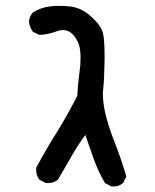

<svg xmlns="http://www.w3.org/2000/svg" viewBox="-20 -517 540 667"><path d="M146.5 119.1Q143.6 119.1 139.2 118.7L117.7 107.9L116.7 106.9Q105.5 91.8 105.5 72.3Q105.5 69.3 106 64.9Q139.6 2.9 176.8 -56.6Q213.9 -116.2 248.5 -184.1Q250.5 -224.6 255.9 -263.7Q259.8 -290 259.8 -314.9Q259.8 -326.7 258.8 -337.4Q256.3 -371.6 233.4 -397Q218.8 -412.6 199.2 -412.6Q189.9 -412.6 179.7 -409.2Q143.6 -396 117.2 -396H115.7L94.2 -406.7Q82.5 -422.9 80.6 -442.4Q82.5 -460.4 94.2 -473.6Q121.1 -490.7 152.8 -494.6Q168 -496.6 185.5 -496.6Q203.1 -496.6 222.2 -494.6Q262.2 -490.7 295.9 -460Q330.1 -429.7 337.4 -402.8Q343.3 -379.9 343.3 -323.7Q343.3 -315.9 343.3 -307.6Q342.3 -238.8 338.4 -207.5Q337.4 -198.7 337.4 -189Q337.4 -164.1 344.2 -130.9Q354 -84.5 377.2 -25.6Q400.4 33.2 418.9 96.2L407.7 118.7L406.7 119.1Q393.6 130.9 374 130.9Q371.1 130.9 366.7 130.4L344.7 119.1Q320.3 76.7 305.4 34.7Q290.5 -7.3 276.4 -48.3Q250 -12.2 229.5 23.9L181.6 106.9Q166 119.1 146.5 119.1Z"/></svg>

Font: Bakudai
Style: Medium
Weight: 500
Version: Version 1.48